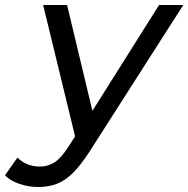

<svg xmlns="http://www.w3.org/2000/svg" viewBox="-117 -550 755 770"><path d="M36 200Q-2 200 -39 187.5Q-76 175 -97 153L-47 82Q-30 99 -7.5 108.5Q15 118 43 118Q76 118 102.5 100.5Q129 83 157 39L207 -38L218 -49L521 -530H618L242 58Q207 112 176 143Q145 174 111.5 187Q78 200 36 200ZM189 17 56 -530H152L265 -58Z"/></svg>

Font: MOST Montserrat Medium
Style: Italic
Weight: 500
Italic angle: -11.3°
Designer: Julieta Ulanovsky
Foundry: Julieta Ulanovsky
Version: Version 8.000;March 11, 2024;FontCreator 15.0.0.2926 64-bit